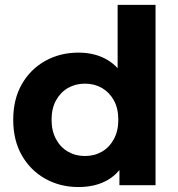

<svg xmlns="http://www.w3.org/2000/svg" viewBox="-20 -762 732 790"><path d="M302.7 7.6Q227.4 7.6 166.3 -26.6Q105.2 -60.8 69.8 -122.8Q34.4 -184.8 34.4 -269.2Q34.4 -353.6 69.8 -415.5Q105.2 -477.5 166.3 -511.5Q227.4 -545.5 302.7 -545.5Q371.1 -545.5 421.9 -515.6Q472.7 -485.7 501 -424.8Q529.4 -363.8 529.4 -269.2Q529.4 -174.8 502.2 -113.3Q475.1 -51.8 424.5 -22.1Q373.8 7.6 302.7 7.6ZM329.5 -120.1Q368.4 -120.1 399.3 -137.9Q430.1 -155.6 448.5 -189.5Q466.8 -223.3 466.8 -269.2Q466.8 -316 448.5 -349.2Q430.1 -382.3 399.3 -400.1Q368.4 -417.8 329.5 -417.8Q290.6 -417.8 259.8 -400.1Q228.9 -382.3 210.6 -349.2Q192.2 -316 192.2 -269.2Q192.2 -223.3 210.6 -189.5Q228.9 -155.6 259.8 -137.9Q290.6 -120.1 329.5 -120.1ZM471.4 0V-110.2L474 -269.8L464 -429.3V-742H620V0Z"/></svg>

Font: Montserrat Alternates Thin
Style: Regular
Weight: 100
Designer: Julieta Ulanovsky
Foundry: Julieta Ulanovsky
Version: Version 9.000